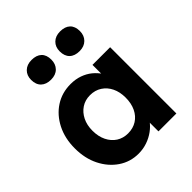

<svg xmlns="http://www.w3.org/2000/svg" viewBox="-216 -933 1084 1084"><g transform="rotate(-45 325.5 -391.0)"><path d="M32 -266Q32 -346 63.5 -408Q95 -470 149 -505Q203 -540 272 -540Q311 -540 343.5 -528.5Q376 -517 400.5 -497Q425 -477 442 -451Q459 -425 466 -395L436 -400V-529H577V0H434V-127L466 -130Q458 -102 440 -77Q422 -52 395.5 -32.5Q369 -13 336 -1.5Q303 10 266 10Q200 10 147 -26Q94 -62 63 -124Q32 -186 32 -266ZM438 -266Q438 -311 421.5 -345Q405 -379 375 -398.5Q345 -418 305 -418Q266 -418 236.5 -398.5Q207 -379 190 -345Q173 -311 173 -266Q173 -220 190 -185.5Q207 -151 236.5 -132Q266 -113 305 -113Q345 -113 375 -132Q405 -151 421.5 -185.5Q438 -220 438 -266ZM359 -714Q359 -749 381 -770.5Q403 -792 440 -792Q479 -792 500 -772Q521 -752 521 -714Q521 -679 499 -657Q477 -635 440 -635Q401 -635 380 -655.5Q359 -676 359 -714ZM131 -714Q131 -749 153 -770.5Q175 -792 212 -792Q251 -792 272 -772Q293 -752 293 -714Q293 -679 271.5 -657Q250 -635 212 -635Q174 -635 152.5 -655.5Q131 -676 131 -714Z"/></g></svg>

Font: Our Lexend SemiBold
Style: Regular
Weight: 600
Designer: Bonnie Shaver-Troup, Thomas Jockin
Foundry: Lexend
Version: Version 1.007